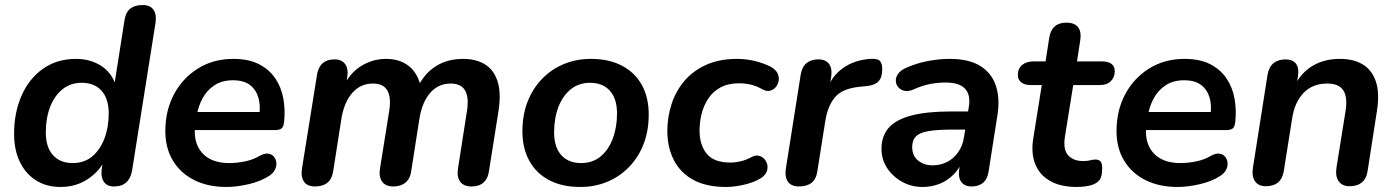

<svg xmlns="http://www.w3.org/2000/svg" viewBox="-20 -733 5547 763"><path d="M220 10Q165 10 123.5 -16Q82 -42 59 -89.5Q36 -137 36 -201Q36 -285 65.5 -352.5Q95 -420 150.5 -459.5Q206 -499 282 -499Q338 -499 381 -472Q424 -445 441 -392L434 -393L475 -654Q480 -685 498 -699Q516 -713 547 -713Q576 -713 589.5 -695Q603 -677 598 -642L505 -56Q500 -25 482 -8.5Q464 8 433 8Q404 8 391.5 -12.5Q379 -33 385 -67L394 -122L395 -92Q368 -45 323 -17.5Q278 10 220 10ZM269 -85Q315 -85 346.5 -111.5Q378 -138 395 -182.5Q412 -227 412 -282Q412 -341 383.5 -372.5Q355 -404 305 -404Q260 -404 228 -378Q196 -352 179 -307.5Q162 -263 162 -207Q162 -148 190.5 -116.5Q219 -85 269 -85Z M880 10Q806 10 751.5 -17.5Q697 -45 667 -95Q637 -145 637 -212Q637 -294 671.5 -358.5Q706 -423 767 -461Q828 -499 907 -499Q968 -499 1009 -478Q1050 -457 1074 -421.5Q1098 -386 1106 -341Q1114 -296 1109 -249Q1107 -228 1098 -222Q1089 -216 1073 -216H737L747 -288H1027L1010 -273Q1016 -313 1007 -344.5Q998 -376 973.5 -395Q949 -414 906 -414Q862 -414 832 -394Q802 -374 785 -342.5Q768 -311 762 -275L757 -244Q745 -171 781 -128Q817 -85 891 -85Q921 -85 953 -91.5Q985 -98 1011 -113Q1030 -124 1044.5 -122.5Q1059 -121 1067.5 -111.5Q1076 -102 1078 -88.5Q1080 -75 1073.5 -60.5Q1067 -46 1051 -35Q1016 -12 968 -1Q920 10 880 10Z M1231 8Q1202 8 1188.5 -10.5Q1175 -29 1180 -63L1240 -437Q1245 -467 1262.5 -482Q1280 -497 1309 -497Q1338 -497 1351.5 -478.5Q1365 -460 1360 -427L1350 -362L1343 -387Q1371 -444 1416.5 -471.5Q1462 -499 1514 -499Q1570 -499 1606 -469.5Q1642 -440 1654 -382L1641 -388Q1667 -442 1713 -470.5Q1759 -499 1820 -499Q1872 -499 1907.5 -477Q1943 -455 1957.5 -409Q1972 -363 1961 -292L1923 -52Q1919 -23 1901.5 -7.5Q1884 8 1854 8Q1823 8 1809 -10.5Q1795 -29 1800 -63L1836 -294Q1844 -347 1828 -374Q1812 -401 1771 -401Q1722 -401 1690 -364.5Q1658 -328 1647 -263L1614 -52Q1610 -23 1591.5 -7.5Q1573 8 1543 8Q1513 8 1499 -10.5Q1485 -29 1490 -63L1527 -294Q1535 -347 1519 -374Q1503 -401 1462 -401Q1413 -401 1380.5 -364.5Q1348 -328 1337 -263L1304 -52Q1295 8 1231 8Z M2286 10Q2214 10 2162.5 -17Q2111 -44 2083.5 -94Q2056 -144 2056 -211Q2056 -277 2077 -330Q2098 -383 2135.5 -421Q2173 -459 2222 -479Q2271 -499 2328 -499Q2400 -499 2451.5 -472Q2503 -445 2530.5 -395.5Q2558 -346 2558 -278Q2558 -212 2537 -159Q2516 -106 2478.5 -68Q2441 -30 2392 -10Q2343 10 2286 10ZM2289 -85Q2335 -85 2366.5 -111Q2398 -137 2415 -182Q2432 -227 2432 -282Q2432 -341 2403.5 -372.5Q2375 -404 2325 -404Q2280 -404 2248 -378Q2216 -352 2199 -307.5Q2182 -263 2182 -207Q2182 -148 2210.5 -116.5Q2239 -85 2289 -85Z M2865 10Q2787 10 2735.5 -18Q2684 -46 2658 -96.5Q2632 -147 2632 -213Q2632 -267 2648.5 -318.5Q2665 -370 2699 -410.5Q2733 -451 2785.5 -475Q2838 -499 2909 -499Q2945 -499 2980 -490.5Q3015 -482 3042 -468Q3062 -457 3069.5 -442.5Q3077 -428 3074.5 -413Q3072 -398 3063 -387Q3054 -376 3040 -372.5Q3026 -369 3010 -378Q2987 -391 2964.5 -396.5Q2942 -402 2917 -402Q2874 -402 2844 -386Q2814 -370 2795.5 -342.5Q2777 -315 2768.5 -282Q2760 -249 2760 -214Q2760 -157 2788.5 -122Q2817 -87 2883 -87Q2902 -87 2923.5 -92Q2945 -97 2969 -110Q2983 -117 2996 -114Q3009 -111 3018 -100.5Q3027 -90 3029.5 -76.5Q3032 -63 3026 -49Q3020 -35 3002 -24Q2976 -8 2937 1Q2898 10 2865 10Z M3155 8Q3125 8 3111.5 -10.5Q3098 -29 3103 -63L3162 -437Q3167 -467 3185 -482Q3203 -497 3232 -497Q3261 -497 3274.5 -479Q3288 -461 3283 -427L3274 -371H3264Q3284 -430 3330 -462.5Q3376 -495 3439 -499Q3467 -501 3476.5 -491Q3486 -481 3486 -458Q3486 -425 3471 -409.5Q3456 -394 3424 -391L3395 -388Q3328 -381 3299 -347.5Q3270 -314 3260 -254L3228 -52Q3224 -22 3205.5 -7Q3187 8 3155 8Z M3647 10Q3602 10 3565 -10.5Q3528 -31 3505.5 -65Q3483 -99 3483 -141Q3483 -193 3512 -225.5Q3541 -258 3602 -274Q3663 -290 3758 -290H3838L3827 -218H3764Q3705 -218 3670 -212Q3635 -206 3620 -191Q3605 -176 3605 -149Q3605 -114 3628.5 -95Q3652 -76 3686 -76Q3718 -76 3744 -89.5Q3770 -103 3788 -128.5Q3806 -154 3811 -189L3830 -308Q3838 -355 3815.5 -380Q3793 -405 3737 -405Q3704 -405 3673 -398.5Q3642 -392 3609 -377Q3590 -369 3575 -372Q3560 -375 3550.5 -385.5Q3541 -396 3540 -410.5Q3539 -425 3548.5 -439Q3558 -453 3580 -463Q3622 -482 3667.5 -490.5Q3713 -499 3753 -499Q3832 -499 3877 -470Q3922 -441 3938 -391Q3954 -341 3944 -277L3909 -54Q3905 -23 3887.5 -7.5Q3870 8 3841 8Q3814 8 3800.5 -9.5Q3787 -27 3792 -61L3802 -124L3809 -104Q3795 -65 3769.5 -39.5Q3744 -14 3712.5 -2Q3681 10 3647 10Z M4259 10Q4194 10 4152 -14.5Q4110 -39 4093.5 -82Q4077 -125 4086 -182L4120 -395H4076Q4052 -395 4038.5 -405.5Q4025 -416 4025 -435Q4025 -461 4042 -475Q4059 -489 4088 -489H4135L4150 -585Q4155 -614 4172 -628.5Q4189 -643 4218 -643Q4250 -643 4264 -625Q4278 -607 4273 -574L4260 -489H4358Q4383 -489 4396.5 -479.5Q4410 -470 4410 -450Q4410 -426 4394.5 -410.5Q4379 -395 4352 -395H4245L4212 -190Q4204 -138 4225 -115.5Q4246 -93 4284 -93Q4302 -93 4312.5 -96Q4323 -99 4333 -99Q4347 -99 4353.5 -91.5Q4360 -84 4360 -64Q4360 -30 4349 -17Q4338 -4 4319 2Q4307 6 4290 8Q4273 10 4259 10Z M4660 10Q4586 10 4531.5 -17.5Q4477 -45 4447 -95Q4417 -145 4417 -212Q4417 -294 4451.5 -358.5Q4486 -423 4547 -461Q4608 -499 4687 -499Q4748 -499 4789 -478Q4830 -457 4854 -421.5Q4878 -386 4886 -341Q4894 -296 4889 -249Q4887 -228 4878 -222Q4869 -216 4853 -216H4517L4527 -288H4807L4790 -273Q4796 -313 4787 -344.5Q4778 -376 4753.5 -395Q4729 -414 4686 -414Q4642 -414 4612 -394Q4582 -374 4565 -342.5Q4548 -311 4542 -275L4537 -244Q4525 -171 4561 -128Q4597 -85 4671 -85Q4701 -85 4733 -91.5Q4765 -98 4791 -113Q4810 -124 4824.5 -122.5Q4839 -121 4847.5 -111.5Q4856 -102 4858 -88.5Q4860 -75 4853.5 -60.5Q4847 -46 4831 -35Q4796 -12 4748 -1Q4700 10 4660 10Z M5010 7Q4981 7 4967.5 -12.5Q4954 -32 4959 -66L5017 -435Q5022 -466 5040.5 -481.5Q5059 -497 5089 -497Q5117 -497 5130 -480Q5143 -463 5138 -429L5128 -365L5124 -390Q5149 -443 5195.5 -471Q5242 -499 5305 -499Q5359 -499 5395.5 -477Q5432 -455 5447.5 -409.5Q5463 -364 5452 -293L5415 -55Q5411 -24 5392.5 -8.5Q5374 7 5343 7Q5314 7 5300 -12.5Q5286 -32 5291 -66L5327 -291Q5336 -346 5318.5 -373.5Q5301 -401 5255 -401Q5196 -401 5160.5 -364Q5125 -327 5115 -263L5082 -55Q5073 7 5010 7Z"/></svg>

Font: Nunito ExtraLight
Style: Italic
Weight: 200
Italic angle: -9°
Designer: Vernon Adams
Foundry: Vernon Adams
Version: Version 3.602